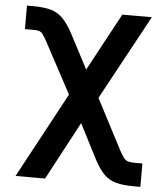

<svg xmlns="http://www.w3.org/2000/svg" viewBox="-53 -596 719 847"><g transform="rotate(5 306.0 -172.5)"><path d="M47.4 204.1 251 -173.8 133.8 -392.6Q120.6 -417.5 112.3 -428.7Q104 -439.9 93.3 -442.6Q82.5 -445.3 60.5 -444.8H32.2V-548.8H60.5Q108.4 -548.8 139.2 -539.8Q169.9 -530.8 192.4 -507.6Q214.8 -484.4 237.8 -441.4L316.9 -290.5L454.6 -545.9H585.4L381.8 -170.9L498 52.2Q510.3 74.7 518.6 85Q526.9 95.2 538.6 97.9Q550.3 100.6 571.3 100.6H600.1V204.1H571.3Q523.4 204.1 492.4 195.8Q461.4 187.5 439 165.3Q416.5 143.1 394.5 101.1L315.4 -53.2L178.2 204.1Z"/></g></svg>

Font: Inter Semi Bold
Style: Regular
Weight: 600
Designer: Rasmus Andersson
Foundry: rsms
Version: Version 4.000;git-e0f93cc